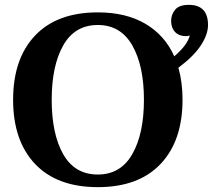

<svg xmlns="http://www.w3.org/2000/svg" viewBox="-20 -761 877 791"><path d="M715 -482Q732 -422 732 -350Q732 -181 641.5 -85.5Q551 10 383 10Q215 10 124.5 -85.5Q34 -181 34 -350Q34 -519 124.5 -614.5Q215 -710 383 -710Q499 -710 579 -663Q659 -616 698 -529Q752 -575 762 -615Q753 -612 746 -612Q718 -612 701.5 -629Q685 -646 685 -675Q685 -701 701.5 -721Q718 -741 758 -741Q837 -741 837 -658Q837 -619 807.5 -574Q778 -529 715 -482ZM573 -350Q573 -490 525 -574Q477 -658 383 -658Q288 -658 240.5 -574Q193 -490 193 -350Q193 -209 240.5 -125.5Q288 -42 383 -42Q477 -42 525 -126Q573 -210 573 -350Z"/></svg>

Font: Trirong Bold
Style: Regular
Weight: 700
Designer: Katatrad Team
Foundry: CadsonDemak
Version: Version 1.000